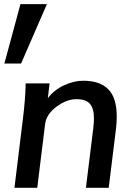

<svg xmlns="http://www.w3.org/2000/svg" viewBox="-20 -901 644 921"><path d="M1 -596.2 78.1 -881.3H205.1L81.1 -596.2ZM49.3 0 89.8 -330.6Q95.7 -376 98.9 -418.5Q102.1 -460.9 102.5 -481L103 -501H217.8L209.5 -430.2Q240.2 -470.2 287.4 -491.9Q334.5 -513.7 379.4 -513.7Q459.5 -513.7 499.8 -472.4Q540 -431.2 540 -342.3Q540 -310.5 536.1 -280.8L501.5 0H392.1L427.2 -284.2Q430.7 -314.9 430.7 -332.5Q430.7 -380.9 411.1 -403.1Q391.6 -425.3 346.2 -425.3Q299.3 -425.3 250.7 -388.9Q202.1 -352.5 196.3 -305.7L158.7 0Z"/></svg>

Font: Muli
Style: Semi-BoldItalic
Weight: 600
Italic angle: -7°
Designer: Vernon Adams
Foundry: newtypography
Version: Version 2.0; ttfautohint (v1.00rc1.2-2d82) -l 8 -r 50 -G 200